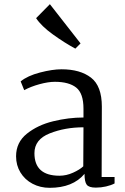

<svg xmlns="http://www.w3.org/2000/svg" viewBox="-20 -888 600 920"><path d="M57 0ZM468 -377 467 -40H529V-9Q512 0 488 5.5Q464 11 439 11Q406 11 395.5 -3Q385 -17 385 -55Q329 12 218 12Q173 12 136 -7.5Q99 -27 78 -61.5Q57 -96 57 -139Q57 -206 109 -247.5Q161 -289 235 -307Q309 -325 380 -325V-367Q380 -441 345 -468.5Q310 -496 243 -496Q211 -496 169 -484.5Q127 -473 96 -456L79 -498Q112 -525 171.5 -540.5Q231 -556 275 -556Q364 -556 416 -516Q468 -476 468 -377ZM145 -154Q145 -46 265 -46Q298 -46 330 -60.5Q362 -75 379 -91L380 -278Q292 -278 218.5 -249Q145 -220 145 -154ZM153 -801 219 -868 366 -680 341 -655Q289 -683 233.5 -723Q178 -763 153 -801Z"/></svg>

Font: Martel
Style: Regular
Weight: 400
Designer: Dan Reynolds
Foundry: Dan Reynolds
Version: Version 1.001; ttfautohint (v1.1) -l 5 -r 5 -G 72 -x 0 -D la